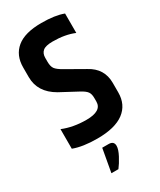

<svg xmlns="http://www.w3.org/2000/svg" viewBox="-223 -765 871 1044"><g transform="rotate(-30 212.0 -243.0)"><path d="M22 -532Q22 -608 73 -650Q124 -692 228 -692Q314 -692 366 -672V-550Q309 -574 231 -574Q187 -574 169.5 -559.5Q152 -545 152 -517V-493Q152 -463 163 -448Q174 -433 206 -415L320 -350Q402 -306 402 -216V-156Q402 -79 346 -37Q290 5 179 5Q88 5 30 -17V-140Q96 -113 178 -113Q274 -113 274 -172V-195Q274 -220 264 -234Q254 -248 226 -263L116 -322Q22 -376 22 -471ZM176 61H216Q249 61 249 91Q249 113 230.5 148Q212 183 194 206H150Z"/></g></svg>

Font: Khand ExtraBold
Style: Regular
Weight: 800
Designer: Sanchit Sawaria and Jyotish Sonowal (Devanagari), Satya Rajpurohit (Latin)
Foundry: Indian Type Foundry
Version: Version 2.000;PS 1.0;hotconv 1.0.79;makeotf.lib2.5.61930